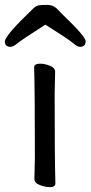

<svg xmlns="http://www.w3.org/2000/svg" viewBox="-52 -751 371 787"><path d="M152 16Q133 16 111 7.5Q89 -1 89 -17L91 -105Q91 -368 88 -475Q88 -490 112 -490Q131 -490 152.5 -481.5Q174 -473 174 -457L172 -368Q172 -105 175 1Q175 16 152 16ZM275 -559Q265 -559 246.5 -575Q228 -591 134 -650Q37 -588 19.5 -573.5Q2 -559 -8 -559Q-32 -559 -32 -581Q-32 -605 83 -715Q95 -727 106.5 -729Q118 -731 141 -731Q165 -731 180 -716.5Q195 -702 210 -686Q299 -601 299 -582Q299 -559 275 -559Z"/></svg>

Font: LXGW WenKai Lite Medium
Style: Regular
Weight: 500
Designer: LXGW / Fontworks Inc.
Foundry: LXGW / Fontworks Inc.
Version: Version 1.511; March 25, 2025